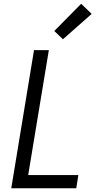

<svg xmlns="http://www.w3.org/2000/svg" viewBox="-20 -1002 540 1022"><path d="M40 0 161 -735H240L130 -70H397L386 0ZM315 -793 269 -837 412 -982 468 -928Z"/></svg>

Font: Iosevka SS18
Style: Italic
Weight: 400
Italic angle: -9°
Monospace: yes
Designer: Belleve Invis
Foundry: Belleve Invis
Version: Version 25.1.1; ttfautohint (v1.8.4)